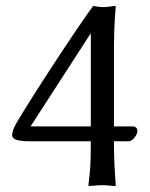

<svg xmlns="http://www.w3.org/2000/svg" viewBox="-20 -624 505 647"><path d="M286 -148C286 -71 284 -51 278 0L279 3C279 3 310 0 326 0C342 0 359 3 368 3C369 3 370 1 370 0C366 -58 364 -90 364 -148H414C428 -148 443 -171 443 -182C443 -191 438 -198 428 -198H364V-452C364 -485 365 -554 370 -600C370 -602 369 -604 368 -604C359 -604 344 -600 329 -600C313 -600 295 -604 295 -604C295 -604 291 -601 291 -600C230 -516 86 -296 34 -207C24 -189 21 -178 21 -168C21 -153 44 -148 80 -148ZM286 -512V-198H83Z"/></svg>

Font: Libertinus Sans
Style: Regular
Weight: 400
Designer: Philipp H. Poll, Khaled Hosny
Foundry: Caleb Maclennan
Version: Version 7.050;RELEASE